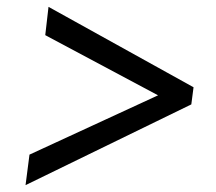

<svg xmlns="http://www.w3.org/2000/svg" viewBox="-20 -585 630 560"><path d="M538 -280.5 54.5 -45 66 -134 441 -307 112 -482.5 121.5 -565 544.5 -330.5Z"/></svg>

Font: Merriweather 72pt ExtraBold
Style: Italic
Weight: 800
Italic angle: -7.8°
Version: Version 2.101